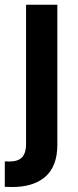

<svg xmlns="http://www.w3.org/2000/svg" viewBox="-41 -565 322 789"><path d="M66.1 -545.5H194.6V30.2Q194.6 118.6 144.7 161.8Q94.8 204.9 3.2 203.5Q-2.5 203.1 -8.3 203.1Q-14.2 203.1 -21.3 202.8V98Q-16 98.4 -11.7 98.5Q-7.5 98.7 -2.8 98.7Q34.1 98.7 50.1 80.8Q66.1 62.9 66.1 28.4Z"/></svg>

Font: Inter UI Semi Bold
Style: Regular
Weight: 600
Designer: Rasmus Andersson
Foundry: rsms
Version: 3.2;8d6f07862